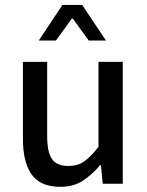

<svg xmlns="http://www.w3.org/2000/svg" viewBox="-20 -736 589 769"><path d="M221.7 12.2Q141.6 12.2 106.7 -37.1Q71.8 -86.4 71.8 -179.2V-488.3H168.9V-191.9Q168.9 -127.4 188 -99.4Q207 -71.3 253.9 -71.3Q291.5 -71.3 317.1 -89.4Q342.8 -107.4 374.5 -147.5V-488.3H471.7V0H391.6L384.3 -74.2H380.9Q347.7 -35.6 311 -11.7Q274.4 12.2 221.7 12.2ZM135.3 -573.7 230 -716.3H309.1L404.3 -573.7H335.4L271.5 -661.6H267.6L204.1 -573.7Z"/></svg>

Font: Varta Light SemiBold
Style: Regular
Weight: 600
Version: Version 1.004